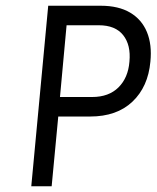

<svg xmlns="http://www.w3.org/2000/svg" viewBox="-20 -649 546 669"><path d="M89 0 148 -629H331Q393 -629 433.5 -605Q474 -581 492 -537.2Q510 -493.5 504 -434Q496 -346.5 441.5 -294.8Q387 -243 294 -243H183L160 0ZM189 -311H301Q359 -311 392.8 -344.5Q426.5 -378 431 -434Q436.5 -492 409.2 -526.5Q382 -561 324 -561H212Z"/></svg>

Font: Karla
Style: Italic
Weight: 400
Italic angle: -8°
Designer: Jonathan Pinhorn
Version: Version 2.004;gftools[0.9.33]